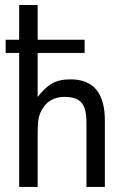

<svg xmlns="http://www.w3.org/2000/svg" viewBox="-20 -739 499 759"><path d="M2.4 -582H55.7V-719.2H128.9V-582H314.5V-529.8H128.9V-355.5Q155.3 -390.6 183.8 -408Q212.4 -425.3 258.8 -425.3Q394.5 -425.3 394.5 -262.7V0H321.8V-252.4Q321.8 -288.1 314.7 -310.3Q307.6 -332.5 288.8 -344.2Q270 -356 235.8 -356Q177.7 -356 149.4 -311.5Q136.7 -292 132.8 -270.5Q128.9 -249 128.9 -215.8V0H55.7V-529.8H2.4Z"/></svg>

Font: NMS Futura Pro Book
Style: Regular
Weight: 400
Designer: Blend3rman
Version: Version 0.1